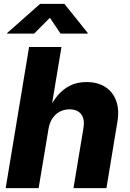

<svg xmlns="http://www.w3.org/2000/svg" viewBox="-20 -970 668 990"><path d="M230 -304.7 179.2 0H9.3L129.9 -727.5H296.9L242.7 -401.4H228.5Q250 -445.3 277.6 -478Q305.2 -510.7 341.6 -528.8Q377.9 -546.9 425.8 -546.9Q482.9 -546.9 522.5 -521.7Q562 -496.6 578.9 -450.4Q595.7 -404.3 585.4 -342.3L528.8 0H358.9L410.2 -309.1Q418 -355 398.9 -380.6Q379.9 -406.2 338.4 -406.2Q311 -406.2 288.3 -394.3Q265.6 -382.3 250.5 -359.9Q235.4 -337.4 230 -304.7ZM156.2 -796.9H16.6L17.1 -799.8L187 -950.2H312L432.6 -799.8L432.1 -796.9H292L237.3 -878.4Z"/></svg>

Font: Inter 18pt ExtraBold
Style: Italic
Weight: 800
Italic angle: -9.3988°
Designer: Rasmus Andersson
Foundry: rsms
Version: Version 4.001;git-66647c0bb